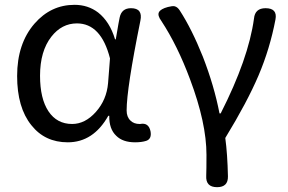

<svg xmlns="http://www.w3.org/2000/svg" viewBox="-20 -577 1192 796"><path d="M261 13Q166 13 110 -58Q51 -131 51 -262Q51 -396 123 -479Q191 -557 289 -557Q345 -557 387 -525Q435 -487 457 -414H460L471 -478L476 -504Q484 -543 523 -543Q573 -543 562 -491Q505 -210 505 -119Q505 -92 521 -77Q535 -63 559 -63Q560 -63 561 -63Q596 -70 604 -33Q610 -1 586 7Q567 13 540 13Q489 13 462 -14Q432 -42 433 -97H429Q367 13 261 13ZM279 -63Q333 -63 377.5 -113Q422 -163 428 -232L432 -283L436 -335Q399 -480 299 -480Q236 -480 193 -425Q146 -365 146 -263Q146 -168 181 -115.5Q216 -63 279 -63Z M880 199Q832 199 835 151Q836 127 836 65Q836 -67 768 -248Q716 -388 649 -490Q632 -513 639 -526.5Q646 -540 676 -548Q695 -553 704 -551Q716 -548 725 -534Q775 -457 821 -342Q868 -221 890 -107H895Q1010 -333 1033 -500Q1037 -543 1081 -543Q1131 -543 1122 -496Q1099 -375 1052 -264.5Q1005 -154 914 -5Q923 61 925 154Q926 199 880 199Z"/></svg>

Font: GenSenRounded TW R
Style: Regular
Weight: 400
Version: Version 1.501;PS 1;hotconv 16.6.51;makeotf.lib2.5.65220